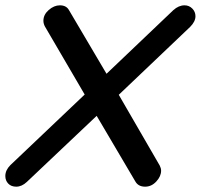

<svg xmlns="http://www.w3.org/2000/svg" viewBox="-49 -695 754 721"><path d="M12 6Q-7 6 -18 -5.5Q-29 -17 -29 -34Q-29 -56 -10 -75L269 -340L120 -595Q114 -606 114 -617Q114 -640 134 -657.5Q154 -675 176 -675Q200 -675 210 -657L351 -418L602 -657Q622 -675 644 -675Q661 -675 673 -663Q685 -651 685 -634Q685 -614 665 -594L397 -339L551 -73Q556 -63 556 -54Q556 -33 538 -13.5Q520 6 496 6Q470 6 459 -14L314 -260L52 -12Q33 6 12 6Z"/></svg>

Font: Comic Neue
Style: Bold Italic
Weight: 700
Italic angle: -12°
Designer: Craig Rozynski
Foundry: Craig Rozynski
Version: Version 2.003